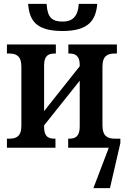

<svg xmlns="http://www.w3.org/2000/svg" viewBox="-20 -767 651 997"><path d="M305 -606C442 -606 478 -664 485 -747H389C385 -680 355 -655 306 -655C250 -655 226 -676 222 -747H126C133 -662 165 -606 305 -606ZM512 -116V-421C512 -479 541 -489 576 -489H587V-536H335V-489H340C371 -489 394 -478 394 -430V-423L209 -190V-429C209 -480 234 -489 264 -489H270V-536H16V-489H27C62 -489 91 -479 91 -421V-114C91 -56 62 -47 27 -47H16V0H268V-47H263C233 -47 209 -56 209 -107V-116L394 -348V-110C394 -58 371 -47 340 -47H334V0H545L465 210H551L605 -24V-47H576C541 -47 512 -58 512 -116Z"/></svg>

Font: Noto Serif Condensed Semi
Style: Regular
Weight: 600
Width: 3
Designer: Monotype Design Team
Foundry: Monotype Imaging Inc.
Version: Version 1.002